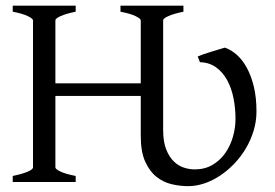

<svg xmlns="http://www.w3.org/2000/svg" viewBox="-20 -635 958 670"><path d="M24.4 0V-21Q57.6 -27.8 76.4 -35.9Q95.2 -43.9 95.2 -50.8V-564Q95.2 -569.8 77.4 -578.6Q59.6 -587.4 24.4 -594.2V-615.2H244.1V-594.2Q210.9 -587.4 192.1 -579.1Q173.3 -570.8 173.3 -564V-344.2H471.2V-564Q471.2 -569.8 453.4 -578.6Q435.5 -587.4 400.4 -594.2V-615.2H620.1V-594.2Q586.9 -587.4 568.1 -579.1Q549.3 -570.8 549.3 -564V-181.6Q549.3 -140.6 559.8 -114Q570.3 -87.4 586.4 -71.8Q602.5 -56.2 621.8 -50Q641.1 -43.9 659.2 -43.9Q694.8 -43.9 721.4 -59.6Q748 -75.2 765.9 -100.6Q783.7 -126 792.7 -157.2Q801.8 -188.5 801.8 -220.2Q801.8 -257.8 794.7 -293Q787.6 -328.1 772.5 -355.7Q757.3 -383.3 733.9 -400.1Q710.4 -417 677.7 -418L669.9 -438Q677.7 -441.4 690.4 -445.8Q703.1 -450.2 716.8 -454.3Q730.5 -458.5 743.4 -462.4Q756.3 -466.3 764.6 -468.8Q785.6 -461.9 805.7 -444.3Q825.7 -426.8 841.1 -398.9Q856.4 -371.1 865.7 -333Q875 -294.9 875 -246.1Q875 -211.9 865.2 -179.4Q855.5 -147 838.4 -117.9Q821.3 -88.9 798.3 -64.7Q775.4 -40.5 748.8 -22.7Q722.2 -4.9 693.4 4.9Q664.6 14.6 636.2 14.6Q608.4 14.6 579.1 7.8Q549.8 1 525.9 -18.1Q502 -37.1 486.6 -71.3Q471.2 -105.5 471.2 -160.6V-300.3H173.3V-50.8Q173.3 -44.9 190.9 -36.4Q208.5 -27.8 244.1 -21V0Z"/></svg>

Font: Gentium Plus Phon
Style: Regular
Weight: 400
Designer: J. Victor Gaultney, Annie Olsen, Iska Routamaa, Becca Hirsbrunner
Foundry: SIL International
Version: Version 5.000